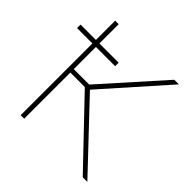

<svg xmlns="http://www.w3.org/2000/svg" viewBox="-192 -866 1021 1021"><g transform="rotate(45 318.5 -355.5)"><path d="M574.2 0C574.2 0 608.9 0 608.9 0C608.9 0 272 -356.4 272 -356.4C272 -356.4 586.4 -710.9 586.4 -710.9C586.4 -710.9 551.8 -710.9 551.8 -710.9C551.8 -710.9 250 -373 250 -373C250 -373 133.8 -373 133.8 -373C133.8 -373 133.8 -539.6 133.8 -539.6C133.8 -539.6 278.3 -539.6 278.3 -539.6C278.3 -539.6 278.3 -565.9 278.3 -565.9C278.3 -565.9 133.8 -565.9 133.8 -565.9C133.8 -565.9 133.8 -710.9 133.8 -710.9C133.8 -710.9 107.4 -710.9 107.4 -710.9C107.4 -710.9 107.4 -565.9 107.4 -565.9C107.4 -565.9 -8.3 -565.9 -8.3 -565.9C-8.3 -565.9 -8.3 -539.6 -8.3 -539.6C-8.3 -539.6 107.4 -539.6 107.4 -539.6C107.4 -539.6 107.4 0 107.4 0C107.4 0 133.8 0 133.8 0C133.8 0 133.8 -347.2 133.8 -347.2C133.8 -347.2 242.7 -347.2 242.7 -347.2C242.7 -347.2 574.2 0 574.2 0Z"/></g></svg>

Font: WOX
Style: Regular
Weight: 500
Designer: Google
Foundry: ""
Version: ""